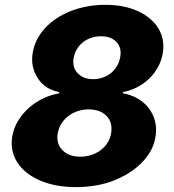

<svg xmlns="http://www.w3.org/2000/svg" viewBox="-20 -757 714 787"><path d="M30.2 -197.8Q36.2 -232.6 54.5 -262.4Q72.8 -292.3 98.9 -315.3Q125 -338.4 157.1 -353.7Q189.3 -369 222.7 -374.3V-379.6Q193.9 -385.3 171.9 -399.1Q149.9 -413 134.9 -436.4Q119.7 -459.9 114.3 -485.8Q109 -511.7 114.3 -541.9Q124.3 -598.7 165.8 -642.8Q186.4 -665.1 213.1 -682.5Q239.7 -699.9 271.3 -712.2Q302.9 -724.4 338.4 -730.8Q373.9 -737.2 412.3 -737.2Q489 -737.2 545.5 -711.3Q573.5 -698.5 594.6 -680.6Q615.8 -662.6 629.1 -640.8Q642.4 -619 647.2 -593.4Q652 -567.8 647.4 -539.4Q642 -508.2 627.3 -481.5Q612.6 -454.9 590.9 -434.1Q569.2 -413.4 541.7 -399.3Q514.2 -385.3 483.7 -379.6V-374.3Q516.7 -369 544 -353.2Q571.4 -337.4 589.7 -313.6Q608 -289.8 615.6 -259.6Q623.2 -229.4 617.2 -195.3Q611.9 -162.6 595.5 -134.9Q579.2 -107.2 555.8 -84.9Q532.3 -62.5 504.1 -45.5Q475.9 -28.4 446.4 -17Q377.5 9.9 290.8 9.9Q206.7 9.9 143.5 -17.4Q112.2 -30.9 88.8 -49.7Q65.3 -68.5 50.8 -91.6Q36.2 -114.7 30.7 -141.5Q25.2 -168.3 30.2 -197.8ZM236.2 -141.3Q262.4 -114.7 309.7 -114.7Q331.7 -114.7 352.8 -121.3Q373.9 -127.8 391.2 -140.4Q408.4 -153.1 420.3 -171.2Q432.2 -189.3 435.7 -212.4Q442.5 -255.3 416.5 -282Q390.6 -308.6 343 -308.6Q320.7 -308.6 299.5 -301.8Q278.4 -295.1 261.2 -282.3Q244 -269.5 232.2 -251.2Q220.5 -233 216.6 -209.9Q209.5 -168.7 236.2 -141.3ZM298.3 -457Q321.4 -432.5 361.9 -432.5Q382.1 -432.5 400.7 -438.9Q419.4 -445.3 434.1 -457Q448.9 -468.8 459 -485.4Q469.1 -502.1 472.7 -522.4Q479.8 -561.4 457.4 -584.9Q435 -608.3 393.8 -608.3Q373.6 -608.3 354.9 -602.3Q336.3 -596.2 321.4 -584.9Q306.5 -573.5 296.2 -557.2Q285.9 -540.8 282 -520.2Q274.9 -482.2 298.3 -457Z"/></svg>

Font: Inter P Extra Bold
Style: Italic
Weight: 800
Italic angle: 9.39999°
Designer: Rasmus Andersson
Foundry: rsms
Version: Version 3.018;git-588b23468